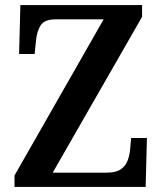

<svg xmlns="http://www.w3.org/2000/svg" viewBox="-20 -734 637 754"><path d="M37 0V-45L387 -658H197Q154 -658 139 -633.5Q124 -609 121 -571L116 -522H55L60 -714H538V-668L187 -56H400Q435 -56 454 -69Q473 -82 481 -103Q489 -124 491 -148L495 -192H557L552 0Z"/></svg>

Font: Noto Serif Sinhala SemiCondensed SemiBold
Style: Regular
Weight: 600
Width: 4
Designer: Jelle Bosma - Monotype Design Team
Foundry: Monotype Imaging Inc.
Version: Version 2.007; ttfautohint (v1.8.4.7-5d5b)